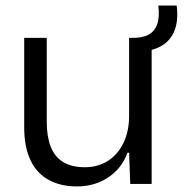

<svg xmlns="http://www.w3.org/2000/svg" viewBox="-20 -661 670 690"><path d="M257 9Q198 9 155 -14.5Q112 -38 89.5 -85.5Q67 -133 67 -203V-525H148V-223Q148 -171 162 -134.5Q176 -98 206.5 -79Q237 -60 285 -60Q332 -60 368 -83Q404 -106 424 -148Q444 -190 444 -245V-525H525V0H448L444 -112H438Q418 -56 369 -23.5Q320 9 257 9ZM452 -475V-525Q490 -524 513 -536Q536 -548 545 -574Q554 -600 549 -641H615Q622 -585 605.5 -547Q589 -509 550.5 -491Q512 -473 452 -475Z"/></svg>

Font: Mona Sans ExtraLight
Style: Regular
Weight: 400
Version: Version 2.000